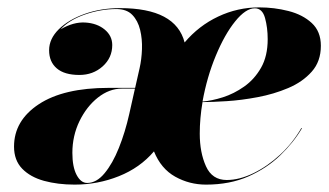

<svg xmlns="http://www.w3.org/2000/svg" viewBox="-20 -490 892 520"><path d="M274 -252H346L358 -305Q363.5 -329 364.5 -356.8Q365.5 -384.5 359.5 -409.2Q353.5 -434 338.2 -449.8Q323 -465.5 295 -465.5Q253 -465.5 210.2 -450.8Q167.5 -436 144 -410.5Q179 -431 211 -429Q243 -427 263.5 -410Q284 -393 284 -368Q284 -333.5 258 -310.2Q232 -287 195 -287Q154.5 -287 133.8 -304.8Q113 -322.5 113 -354Q113 -385 139.5 -411Q166 -437 209.8 -452.5Q253.5 -468 305 -468Q456 -468 480 -375Q518.5 -420.5 571 -445.2Q623.5 -470 682 -470Q723 -470 761.2 -460.2Q799.5 -450.5 824.2 -427.8Q849 -405 849 -366Q849 -323.5 824.2 -295.8Q799.5 -268 760.5 -251.5Q721.5 -235 677.5 -226.8Q633.5 -218.5 593.5 -216Q553.5 -213.5 528.5 -213.5Q521 -169.5 521 -128Q521 -77 537.8 -39.8Q554.5 -2.5 594 -2.5Q628.5 -2.5 666.5 -21Q704.5 -39.5 738.8 -71.2Q773 -103 796 -143H798Q775.5 -104.5 739.2 -69.5Q703 -34.5 652.8 -12.2Q602.5 10 538 10Q493 10 454.5 -11.5Q416 -33 397 -80Q359 -35.5 302 -12.8Q245 10 182 10Q136.5 10 99.2 -0.2Q62 -10.5 40 -33.2Q18 -56 18 -93Q18 -163.5 85.2 -207.8Q152.5 -252 274 -252ZM705 -384Q705 -415 697.8 -441.2Q690.5 -467.5 670 -467.5Q645.5 -467.5 617 -432.2Q588.5 -397 564.5 -339.2Q540.5 -281.5 528.5 -215Q553.5 -217 583.5 -226.5Q613.5 -236 641.2 -255.5Q669 -275 687 -306.5Q705 -338 705 -384ZM216 5.5Q241.5 5.5 263.2 -20.8Q285 -47 302 -89.5Q319 -132 330 -181L345.5 -250H310Q276 -250 245.2 -225.8Q214.5 -201.5 195.2 -161.8Q176 -122 176 -76Q176 -38 187.5 -16.2Q199 5.5 216 5.5Z"/></svg>

Font: Bodoni* 96
Style: Bold Italic
Weight: 700
Italic angle: -13°
Version: Version 2.2